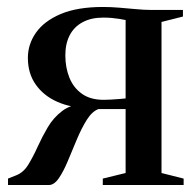

<svg xmlns="http://www.w3.org/2000/svg" viewBox="-20 -531 560 551"><path d="M3 0V-18.5L25.5 -27.5Q47 -35.5 61 -58.2Q75 -81 88 -109.8Q101 -138.5 117.2 -166Q133.5 -193.5 158.5 -212.5Q183.5 -231.5 222.5 -233.5L232 -221.5Q183.5 -221.5 144.5 -238.8Q105.5 -256 82.8 -288Q60 -320 60 -365Q60 -404 83.2 -437.2Q106.5 -470.5 154.2 -490.8Q202 -511 275.5 -511Q298 -511 322 -509Q346 -507 369.8 -504.8Q393.5 -502.5 413.5 -502.5H505V-483.5L443.5 -468V-34.5L507 -18.5V0H275V-18.5L340.5 -34.5V-218H262.5Q244 -211 229 -187Q214 -163 200.8 -131.5Q187.5 -100 175 -69.8Q162.5 -39.5 149 -19.8Q135.5 0 120 0ZM277.5 -244.5Q286 -244.5 298 -245.2Q310 -246 321.8 -246.8Q333.5 -247.5 340.5 -248.5V-473.5Q333 -475 322.5 -476.8Q312 -478.5 300.5 -479.5Q289 -480.5 276.5 -480.5Q241.5 -480.5 217 -467.2Q192.5 -454 180 -429.8Q167.5 -405.5 167.5 -372.5Q167.5 -337 179.2 -308Q191 -279 215.2 -261.8Q239.5 -244.5 277.5 -244.5Z"/></svg>

Font: Merriweather 144pt Medium
Style: Regular
Weight: 500
Version: Version 2.100